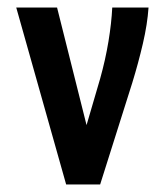

<svg xmlns="http://www.w3.org/2000/svg" viewBox="-20 -488 440 508"><path d="M155 0 23 -468H131L209 -157L245 -280Q259 -330 267 -378.5Q275 -427 277 -468H373Q370 -424 358 -372.5Q346 -321 330 -269L245 0Z"/></svg>

Font: Inconsolata Condensed ExtraBold
Style: Regular
Weight: 800
Width: 3
Monospace: yes
Designer: Raph Levien, Cyreal, Brenton Simpson
Foundry: Raph Levien, Cyreal, Google
Version: Version 3.001; ttfautohint (v1.8.2.53-6de2)